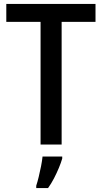

<svg xmlns="http://www.w3.org/2000/svg" viewBox="-20 -734 519 975"><path d="M293 0H186V-623H12V-714H465V-623H293ZM296 71Q290 92 279 118.5Q268 145 254 172Q240 199 224 221H164V209Q170 191 176.5 164.5Q183 138 188.5 110Q194 82 196 61H296Z"/></svg>

Font: Noto Sans Display SemiCondensed Medium
Style: Regular
Weight: 500
Width: 4
Designer: Monotype Design Team
Foundry: Monotype Imaging Inc.
Version: Version 2.003